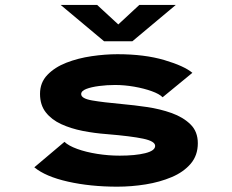

<svg xmlns="http://www.w3.org/2000/svg" viewBox="-20 -726 915 758"><path d="M443 11Q336.5 11 248 -9Q159.5 -29 115.5 -65.5L234.5 -166Q250.5 -150.5 285 -138Q319.5 -125.5 363.8 -118.5Q408 -111.5 452.5 -111.5Q514 -111.5 553.2 -121.2Q592.5 -131 592.5 -150Q592.5 -168.5 545.2 -178.5Q498 -188.5 401.5 -196.5Q353.5 -200 306.5 -209.2Q259.5 -218.5 221.5 -236Q183.5 -253.5 160.8 -282.5Q138 -311.5 138 -355.5Q138 -400 167 -430.2Q196 -460.5 242.2 -478.5Q288.5 -496.5 341.8 -504.2Q395 -512 443.5 -512Q550.5 -512 629 -488.8Q707.5 -465.5 739.5 -438.5L622 -342Q609.5 -355 579 -366Q548.5 -377 509.8 -383.8Q471 -390.5 434.5 -390.5Q402.5 -390.5 371.5 -386.5Q340.5 -382.5 320.5 -374.8Q300.5 -367 300.5 -354.5Q300.5 -337 343.5 -329.5Q386.5 -322 463.5 -315Q508.5 -311 560 -303.5Q611.5 -296 657.2 -279.8Q703 -263.5 732 -235Q761 -206.5 761 -160.5Q761 -112.5 732.8 -79.5Q704.5 -46.5 657.8 -26.8Q611 -7 555 2Q499 11 443 11ZM219.5 -706.5H363.5L447 -629.5L530 -706.5H674L502.5 -563H391Z"/></svg>

Font: Trispace SemiExpanded
Style: Bold
Weight: 700
Width: 6
Designer: Tyler Finck
Foundry: Etcetera Type Company
Version: Version 1.210; ttfautohint (v1.8.3)